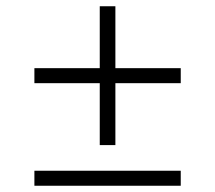

<svg xmlns="http://www.w3.org/2000/svg" viewBox="-20 -647 688 614"><path d="M299 -183V-381H90V-429H299V-627H349V-429H558V-381H349V-183ZM90 -53V-101H558V-53Z"/></svg>

Font: Geologica Roman Thin
Style: Regular
Weight: 250
Designer: Sindre Bremnes, Frode Helland
Foundry: Monokrom Skriftforlag AS
Version: Version 1.010;gftools[0.9.28]